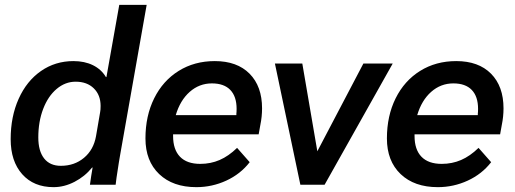

<svg xmlns="http://www.w3.org/2000/svg" viewBox="-20 -762 2123 792"><path d="M24 -188Q24 -281 57 -354.5Q90 -428 149 -469Q208 -510 283 -510Q329 -510 363.5 -493Q398 -476 417 -444H419L472 -742H585L477 -131Q475 -118 473 -108Q471 -98 470 -90Q458 -14 457 0H351Q356 -37 362 -71H360Q330 -34 287.5 -12Q245 10 201 10Q119 10 71.5 -43.5Q24 -97 24 -188ZM376 -200 393 -299Q395 -308 395 -325Q395 -370 367 -397.5Q339 -425 292 -425Q249 -425 213.5 -395Q178 -365 158 -312.5Q138 -260 138 -195Q138 -139 162 -108.5Q186 -78 231 -78Q287 -78 326.5 -111Q366 -144 376 -200Z M1061 -315Q1061 -281 1054 -247L1047 -208H694V-201Q694 -145 722.5 -115.5Q751 -86 806 -86Q849 -86 886 -102Q923 -118 958 -152L1010 -93Q972 -44 913.5 -17Q855 10 790 10Q693 10 636.5 -44Q580 -98 580 -191Q580 -284 616 -356.5Q652 -429 717 -469.5Q782 -510 866 -510Q958 -510 1009.5 -458Q1061 -406 1061 -315ZM956 -313Q956 -364 930 -391Q904 -418 854 -418Q802 -418 762.5 -383Q723 -348 705 -287H955V-293Q956 -300 956 -313Z M1600 -500 1319 0H1219L1114 -500H1227L1289 -138L1479 -500Z M2057 -315Q2057 -281 2050 -247L2043 -208H1690V-201Q1690 -145 1718.5 -115.5Q1747 -86 1802 -86Q1845 -86 1882 -102Q1919 -118 1954 -152L2006 -93Q1968 -44 1909.5 -17Q1851 10 1786 10Q1689 10 1632.5 -44Q1576 -98 1576 -191Q1576 -284 1612 -356.5Q1648 -429 1713 -469.5Q1778 -510 1862 -510Q1954 -510 2005.5 -458Q2057 -406 2057 -315ZM1952 -313Q1952 -364 1926 -391Q1900 -418 1850 -418Q1798 -418 1758.5 -383Q1719 -348 1701 -287H1951V-293Q1952 -300 1952 -313Z"/></svg>

Font: Sarabun SemiBold
Style: Italic
Weight: 600
Italic angle: -10°
Designer: Suppakit Chalermlarp | Katatrad Co.,Ltd.
Foundry: Cadson Demak Co.,Ltd.
Version: Version 1.000; ttfautohint (v1.6)